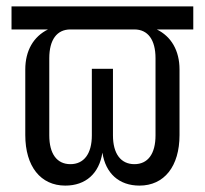

<svg xmlns="http://www.w3.org/2000/svg" viewBox="-20 -570 640 600"><path d="M16 -550V-478H130C85 -456 59 -412 59 -353V-148C59 -50 107 10 184 10C248 10 290 -28 300 -93C310 -28 352 10 416 10C493 10 541 -50 541 -148V-353C541 -412 515 -456 470 -478H584V-550ZM466 -147C466 -89 442 -57 400 -57C358 -57 333 -89 333 -147V-355H267V-147C267 -89 242 -57 200 -57C158 -57 134 -89 134 -147V-388C134 -446 158 -478 200 -478H400C442 -478 466 -446 466 -388Z"/></svg>

Font: Tekne LDO Light
Style: Regular
Weight: 300
Monospace: yes
Designer: Alessio Laiso, Mario Rullo, Paolo Rosset
Foundry: Alessio Laiso
Version: Version 1.000;hotconv 1.0.109;makeotfexe 2.5.65596